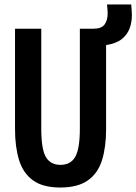

<svg xmlns="http://www.w3.org/2000/svg" viewBox="-20 -821 608 856"><path d="M249 15Q171 15 127 -17Q83 -49 65 -107.5Q47 -166 47 -244V-693H164V-247Q164 -156 184.5 -121Q205 -86 250 -86Q295 -86 315.5 -122Q336 -158 336 -247V-693H397Q432 -693 446 -711.5Q460 -730 460 -762Q460 -772 459 -782Q458 -792 457 -801H565Q566 -789 567 -776.5Q568 -764 568 -754Q568 -721 557.5 -693.5Q547 -666 522.5 -646.5Q498 -627 453 -620V-244Q453 -166 435 -107.5Q417 -49 372 -17Q327 15 249 15Z"/></svg>

Font: Ubuntu Sans Mono SemiBold
Style: Regular
Weight: 600
Monospace: yes
Designer: Dalton Maag Ltd
Foundry: Dalton Maag Ltd
Version: Version 1.006